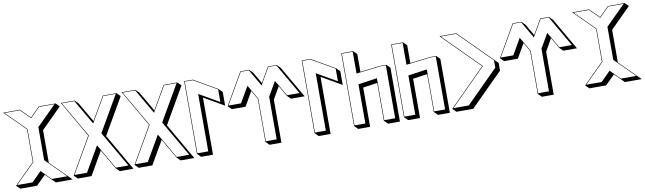

<svg xmlns="http://www.w3.org/2000/svg" viewBox="-42 -1269 6232 1855"><g transform="rotate(-10 3074.0 -342.0)"><path d="M7.8 -718.3H172.4L264.6 -626L356.9 -718.3H522L556.6 -683.6L357.4 -485.4V-165L522 -1.5L556.6 33.2H391.6L356.9 -1.5L299.8 -58.1L207 33.2H42.5L7.8 -1.5L206.5 -199.7V-520ZM19.5 -713.4 211.4 -522V-197.8L19.5 -6.3H170.4L264.6 -100.6L358.9 -6.3H510.3L317.9 -197.8V-522L510.3 -713.4H358.9L264.6 -619.1L170.4 -713.4Z M572.8 -713.9H707L741.7 -679.2L853 -487.3L984.4 -713.9H1118.7L1153.3 -679.2L947.8 -323.2L1153.3 33.2H1019L984.4 -1.5L873 -194.3L741.7 33.2H607.4L572.8 -1.5L778.3 -357.9ZM581.1 -709 784.2 -357.9 581.1 -6.3H704.1L845.7 -251L987.3 -6.3H1110.4L907.2 -357.9L1110.4 -709H987.3L845.7 -464.8L704.1 -709Z M1169.4 -713.9H1303.7L1338.4 -679.2L1449.7 -487.3L1581.1 -713.9H1715.3L1750 -679.2L1544.4 -323.2L1750 33.2H1615.7L1581.1 -1.5L1469.7 -194.3L1338.4 33.2H1204.1L1169.4 -1.5L1375 -357.9ZM1177.7 -709 1380.9 -357.9 1177.7 -6.3H1300.8L1442.4 -251L1584 -6.3H1707L1503.9 -357.9L1707 -709H1584L1442.4 -464.8L1300.8 -709Z M1867.7 -714.4 2096.7 -582 2131.3 -547.4V-413.1L1933.6 -526.9V33.2H1816.9L1782.2 -1.5V-714.4ZM1866.2 -709.5H1787.1V-6.3H1894V-569.8L2091.8 -456.1V-579.1Z M2333.5 -713.9H2418.9L2453.6 -679.2L2519 -566.9L2604 -713.9H2689.5L2724.1 -679.2L2903.3 -368.7H2769L2734.4 -403.3L2673.8 -508.3L2604.5 -387.7V33.7H2488.3L2453.6 -1V-422.4L2403.8 -508.3L2323.7 -368.7H2189L2154.3 -403.3ZM2336.4 -709 2162.6 -408.2H2286.1L2376.5 -564.9L2458.5 -423.8V-5.9H2564.9V-423.8L2646.5 -564.9L2737.3 -408.2H2860.4L2686.5 -709H2606.9L2511.7 -544.4L2416 -709Z M3021 -714.4 3250 -582 3284.7 -547.4V-413.1L3086.9 -526.9V33.2H2970.2L2935.5 -1.5V-714.4ZM3019.5 -709.5H2940.4V-6.3H3047.4V-569.8L3245.1 -456.1V-579.1Z M3323.7 -716.8H3440.4L3475.1 -682.1V-507.8L3674.3 -531.7H3732.9L3767.6 -497.1V31.7H3650.9L3616.2 -2.9V-374L3475.1 -353.5V31.7H3358.4L3323.7 -2.9ZM3328.6 -711.9V-7.8H3435.5V-392.6L3621.1 -419.4V-7.8H3728V-526.9H3674.8L3435.5 -498V-711.9Z M3813.5 -716.8H3930.2L3964.8 -682.1V-507.8L4164.1 -531.7H4222.7L4257.3 -497.1V31.7H4140.6L4106 -2.9V-374L3964.8 -353.5V31.7H3848.1L3813.5 -2.9ZM3818.4 -711.9V-7.8H3925.3V-392.6L4110.8 -419.4V-7.8H4217.8V-526.9H4164.6L3925.3 -498V-711.9Z M4770.5 -395 4805.2 -360.4V-285.2L4486.3 33.2H4321.8L4287.1 -1.5L4643.1 -357.4L4287.1 -713.9H4451.2ZM4765.6 -393.1 4449.2 -709H4298.8L4649.9 -357.4L4298.8 -6.3H4449.7L4765.6 -321.8Z M5004.9 -713.9H5090.3L5125 -679.2L5190.4 -566.9L5275.4 -713.9H5360.8L5395.5 -679.2L5574.7 -368.7H5440.4L5405.8 -403.3L5345.2 -508.3L5275.9 -387.7V33.7H5159.7L5125 -1V-422.4L5075.2 -508.3L4995.1 -368.7H4860.4L4825.7 -403.3ZM5007.8 -709 4834 -408.2H4957.5L5047.9 -564.9L5129.9 -423.8V-5.9H5236.3V-423.8L5317.9 -564.9L5408.7 -408.2H5531.7L5357.9 -709H5278.3L5183.1 -544.4L5087.4 -709Z M5590.8 -718.3H5755.4L5847.7 -626L5939.9 -718.3H6105L6139.6 -683.6L5940.4 -485.4V-165L6105 -1.5L6139.6 33.2H5974.6L5939.9 -1.5L5882.8 -58.1L5790 33.2H5625.5L5590.8 -1.5L5789.6 -199.7V-520ZM5602.5 -713.4 5794.4 -522V-197.8L5602.5 -6.3H5753.4L5847.7 -100.6L5941.9 -6.3H6093.3L5900.9 -197.8V-522L6093.3 -713.4H5941.9L5847.7 -619.1L5753.4 -713.4Z"/></g></svg>

Font: KultiginGolge
Style: Regular
Weight: 400
Designer: facebook.com/biligbitig
Foundry: facebook.com/biligbitig
Version: Version 1.0